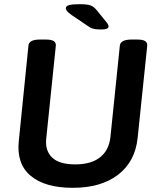

<svg xmlns="http://www.w3.org/2000/svg" viewBox="-20 -891 752 918"><path d="M464 -750Q438 -750 424.5 -754Q411 -758 395 -770L324 -818Q307 -830 301 -837.5Q295 -845 295 -852Q295 -863 312 -867Q329 -871 362 -871Q396 -871 413 -865Q430 -859 445 -839L489 -785Q499 -773 499 -764Q499 -750 464 -750ZM328 7Q195 7 126.5 -50.5Q58 -108 70 -218L116 -673Q118 -702 172 -702H197Q226 -702 237 -694.5Q248 -687 247 -673L201 -228Q195 -171 229 -138Q263 -105 340 -105Q415 -105 458 -138.5Q501 -172 508 -236L553 -673Q556 -702 610 -702H634Q663 -702 674 -694.5Q685 -687 684 -673L638 -231Q626 -118 544.5 -55.5Q463 7 328 7Z"/></svg>

Font: Asap SemiBold
Style: Italic
Weight: 600
Italic angle: -6°
Designer: Pablo Cosgaya
Foundry: Omnibus-Type
Version: Version 3.001; ttfautohint (v1.8.3)